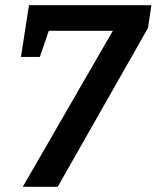

<svg xmlns="http://www.w3.org/2000/svg" viewBox="-20 -722 605 742"><path d="M552 -614 203 0H68L427 -622L442 -603H145L175 -622L134 -502H61L92 -702H565Z"/></svg>

Font: Bitter Thin SemiBold
Style: Italic
Weight: 600
Italic angle: -9°
Version: Version 2.002